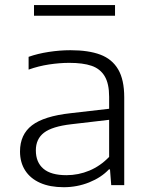

<svg xmlns="http://www.w3.org/2000/svg" viewBox="-20 -754 610 782"><path d="M486 -357.5V0H433L428 -64H423.5Q392.5 -31 343.2 -11.2Q294 8.5 239.5 8.5Q183.5 8.5 143.5 -9.2Q103.5 -27 82.5 -59.8Q61.5 -92.5 61.5 -137Q61.5 -206 110.2 -243.5Q159 -281 268 -293L424.5 -311V-359.5Q424.5 -413.5 406.2 -443.8Q388 -474 353 -486Q318 -498 262 -498Q223 -498 180 -491.5Q137 -485 96.5 -470.5V-522.5Q133 -535.5 178.2 -542.5Q223.5 -549.5 267 -549.5Q340.5 -549.5 388.5 -531.5Q436.5 -513.5 461.2 -471.5Q486 -429.5 486 -357.5ZM424.5 -115V-266L270.5 -248Q192.5 -239 159.2 -213.5Q126 -188 126 -141.5Q126 -93 156.8 -66.8Q187.5 -40.5 250.5 -40.5Q299.5 -40.5 344.2 -59.2Q389 -78 424.5 -115ZM118.5 -690V-733.5H448.5V-690Z"/></svg>

Font: Encode Sans Expanded Light
Style: Regular
Weight: 300
Width: 7
Designer: Multiple Designers
Foundry: Impallari Type
Version: Version 2.000